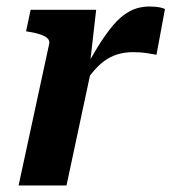

<svg xmlns="http://www.w3.org/2000/svg" viewBox="-20 -569 526 589"><path d="M37 0H184L263 -370L256 -373L275 -539H74L60 -473L71 -471Q91 -468 105 -463Q119 -458 126 -451Q133 -444 131 -435ZM486 -541Q482 -544 469.5 -546.5Q457 -549 439 -549Q405 -549 378 -534.5Q351 -520 327 -491.5Q303 -463 278.5 -423Q254 -383 226 -331L237 -311Q256 -339 273.5 -358Q291 -377 309 -388Q327 -399 346.5 -404Q366 -409 388 -409Q410 -409 427.5 -406.5Q445 -404 460 -401Z"/></svg>

Font: Roboto Serif SemiBold
Style: Italic
Weight: 600
Italic angle: -10°
Version: Version 1.007